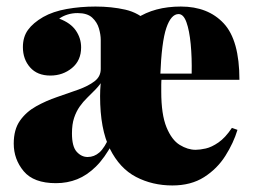

<svg xmlns="http://www.w3.org/2000/svg" viewBox="-20 -553 778 587"><path d="M151 7Q83 7 52.5 -29.5Q22 -66 22 -114Q22 -157 41 -184Q60 -211 90.5 -228Q121 -245 155 -256.5Q189 -268 219.5 -279Q250 -290 269 -304.5Q288 -319 288 -342V-431Q288 -447 282.5 -466Q277 -485 262 -499Q247 -513 217 -513Q201 -513 186.5 -508.5Q172 -504 161 -496Q196 -483 212 -459.5Q228 -436 228 -408Q228 -368 200 -345Q172 -322 134 -322Q94 -322 72 -347Q50 -372 50 -409Q50 -440 65.5 -461.5Q81 -483 112 -501Q142 -518 184 -525.5Q226 -533 272 -533Q321 -533 363 -523.5Q405 -514 435 -483Q456 -461 462 -428Q468 -395 468 -343L324 -115Q300 -70 273 -43.5Q246 -17 216 -5Q186 7 151 7ZM248 -73Q268 -73 284 -87Q300 -101 316 -138L295 -309Q285 -293 272.5 -280Q260 -267 247 -254.5Q234 -242 223.5 -227Q213 -212 206.5 -192.5Q200 -173 200 -145Q200 -105 214.5 -89Q229 -73 248 -73ZM507 14Q446 14 396 -12Q346 -38 316 -98Q286 -158 286 -259Q286 -336 314 -398Q342 -460 397 -496.5Q452 -533 533 -533Q616 -533 664 -481.5Q712 -430 712 -309H419L417 -328H566Q567 -377 563 -418.5Q559 -460 550 -485Q541 -510 526 -510Q503 -510 488.5 -467.5Q474 -425 470 -322L474 -314Q473 -304 473 -294Q473 -284 473 -273Q473 -203 489 -164Q505 -125 529.5 -110Q554 -95 578 -95Q591 -95 609 -99Q627 -103 648 -117.5Q669 -132 689 -162L706 -156Q694 -116 669 -76.5Q644 -37 604 -11.5Q564 14 507 14Z"/></svg>

Font: Playfair Display Black
Style: Regular
Weight: 900
Designer: Claus Eggers Sørensen
Foundry: Claus Eggers Sørensen
Version: Version 1.203